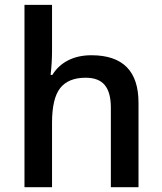

<svg xmlns="http://www.w3.org/2000/svg" viewBox="-20 -780 675 800"><path d="M557.1 0H441.9V-332Q441.9 -394.5 416.7 -425.3Q391.6 -456.1 336.9 -456.1Q264.6 -456.1 230.7 -412.8Q196.8 -369.6 196.8 -268.1V0H82V-759.8H196.8V-566.9Q196.8 -520.5 190.9 -467.8H198.2Q221.7 -506.8 263.4 -528.3Q305.2 -549.8 360.8 -549.8Q557.1 -549.8 557.1 -352.1Z"/></svg>

Font: f0_58770          
Style: Regular
Weight: 600
Foundry: Ascender Corporation
Version: Version 1.10